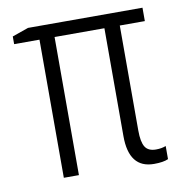

<svg xmlns="http://www.w3.org/2000/svg" viewBox="-66 -594 632 664"><g transform="rotate(-10 250.0 -262.5)"><path d="M423 7Q335 7 335 -106V-485H160V0H107V-485H18V-512L75 -532H477V-485H389V-116Q389 -76 400 -58.5Q411 -41 438 -41Q458 -41 473 -47V-1Q456 7 423 7Z"/></g></svg>

Font: Noto Sans Mono ExtraCondensed Light
Style: Regular
Weight: 300
Width: 2
Designer: Monotype Design Team
Foundry: Monotype Imaging Inc.
Version: Version 2.014; ttfautohint (v1.8.4.7-5d5b)